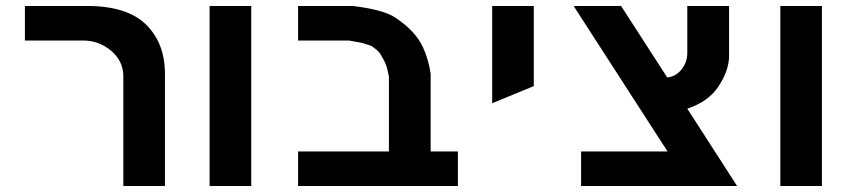

<svg xmlns="http://www.w3.org/2000/svg" viewBox="-20 -620 2839 640"><path d="M391.1 -365.2Q391.1 -416 351.1 -450.2Q310.5 -484.9 257.8 -484.9H63V-600.1H270Q404.8 -600.1 467.8 -537.1Q529.8 -475.1 529.8 -374V0H391.1Z M678.7 0V-600.1H817.4V0Z M1155.3 -600.1Q1258.3 -587.9 1298.3 -561Q1366.7 -515.1 1390.6 -460.9Q1408.7 -420.9 1415.5 -374V-115.2H1506.3V0H973.6V-115.2H1276.4V-365.2Q1275.4 -369.6 1273.9 -376.5Q1272.5 -383.3 1271.2 -388.4Q1270 -393.6 1268.6 -397.9Q1263.2 -415.5 1246.6 -441.9Q1241.2 -450.7 1219.7 -465.8Q1216.3 -468.3 1186.5 -477.1Q1184.6 -477.5 1175 -479.2Q1165.5 -481 1155.3 -482.7Q1145 -484.4 1143.6 -484.9H973.6V-600.1Z M1759.3 -333 1620.6 -275.9V-600.1H1759.3Z M2204.1 -361.8Q2232.9 -364.7 2252 -388.7Q2271 -412.6 2271 -443.8V-600.1H2410.2V-433.1Q2410.2 -385.7 2375 -332Q2341.8 -281.2 2271 -257.8L2437 0H1917V-115.2H2205.1L1892.1 -600.1H2050.3Z M2581.1 0V-600.1H2719.7V0Z"/></svg>

Font: Miedinger*
Style: Bold
Weight: 700
Version: Version 001.000